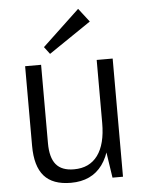

<svg xmlns="http://www.w3.org/2000/svg" viewBox="-55 -823 662 874"><g transform="rotate(-5 276.0 -386.0)"><path d="M145 -182Q145 -116 171 -84.5Q197 -53 253 -53Q324 -53 361.5 -104Q399 -155 399 -252L427 -319V-258Q427 -128 378 -60.5Q329 7 234 7Q151 7 111.5 -38Q72 -83 72 -176V-540H145ZM472 0H424L399 -167V-540H472ZM383 -717 190 -586 165 -619 335 -779Z"/></g></svg>

Font: Pathway Extreme SemiCondensed Light
Style: Regular
Weight: 300
Width: 4
Version: Version 1.001;gftools[0.9.26]